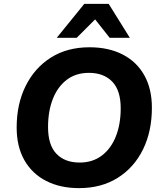

<svg xmlns="http://www.w3.org/2000/svg" viewBox="-20 -960 836 991"><path d="M388 11Q291 11 218.5 -26Q146 -63 106 -133Q66 -203 66 -302Q66 -423 112.5 -516.5Q159 -610 243 -663Q327 -716 442 -716Q540 -716 612.5 -679Q685 -642 724.5 -572Q764 -502 764 -404Q764 -282 718 -188.5Q672 -95 587.5 -42Q503 11 388 11ZM391 -121Q458 -121 505.5 -157Q553 -193 578 -256Q603 -319 603 -401Q603 -494 559 -539Q515 -584 439 -584Q372 -584 325 -548.5Q278 -513 253 -450Q228 -387 228 -304Q228 -211 271.5 -166Q315 -121 391 -121ZM273 -765 415 -940H541L650 -765H546L471 -860L376 -765Z"/></svg>

Font: Nunito Sans ExtraBold
Style: Italic
Weight: 800
Italic angle: -9°
Designer: Vernon Adams
Foundry: Vernon Adams
Version: Version 3.006; ttfautohint (v1.8.3)